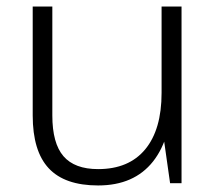

<svg xmlns="http://www.w3.org/2000/svg" viewBox="-20 -560 665 587"><path d="M140 -207Q140 -122 174 -82.5Q208 -43 280 -43Q374 -43 424 -103.5Q474 -164 474 -276L506 -341V-276Q506 -140 448 -66.5Q390 7 280 7Q178 7 129 -45.5Q80 -98 80 -207V-540H140ZM535 0H500L474 -183V-540H535Z"/></svg>

Font: Pathway Extreme 8pt Thin
Style: Regular
Weight: 100
Version: Version 1.001;gftools[0.9.26]